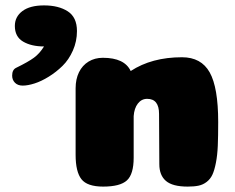

<svg xmlns="http://www.w3.org/2000/svg" viewBox="-20 -691 872 711"><path d="M569 -269Q569 -325 525 -325Q504 -325 490.5 -307.5Q477 -290 475 -261V-107Q475 -46 450 -23Q425 0 362 0Q303 0 281.5 -27.5Q260 -55 260 -118V-364Q260 -398 272.5 -423.5Q285 -449 308 -463Q331 -477 361 -477Q441 -477 464 -428Q542 -479 654 -479Q725 -479 756.5 -423Q788 -367 788 -239Q788 -186 786.5 -151Q785 -116 779.5 -88Q774 -60 766.5 -44Q759 -28 745.5 -17.5Q732 -7 715.5 -3.5Q699 0 675 0Q619 0 594.5 -21Q570 -42 570 -83ZM35 -595Q35 -629 63 -650Q91 -671 143 -671Q197 -671 231 -649Q265 -627 265 -576Q265 -538 250 -504Q235 -470 211.5 -447Q188 -424 160.5 -407Q133 -390 108 -382Q83 -374 64 -374Q46 -374 35.5 -384.5Q25 -395 25 -411Q25 -433 40 -440Q85 -462 106 -477.5Q127 -493 143 -519Q96 -519 65.5 -537Q35 -555 35 -595Z"/></svg>

Font: Coiny 2.0
Style: Regular
Weight: 400
Version: Version 1.001 July 11, 2018